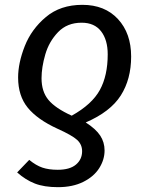

<svg xmlns="http://www.w3.org/2000/svg" viewBox="-20 -559 614 795"><path d="M51 155 101 103Q129 126 155.5 135Q182 144 219 144Q269 144 294.5 122.5Q320 101 320 67Q320 39 299 20Q278 1 218 -26Q135 -64 95 -113Q55 -162 55 -238Q55 -298 82.5 -368Q110 -438 170 -488.5Q230 -539 321 -539Q414 -539 468.5 -480Q523 -421 523 -325Q523 -231 480 -163.5Q437 -96 335 -52Q377 -25 395 2.5Q413 30 413 64Q413 102 391 137Q369 172 325 194Q281 216 220 216Q163 216 124.5 201Q86 186 51 155ZM426 -334Q426 -394 398.5 -429.5Q371 -465 318 -465Q258 -465 220.5 -426Q183 -387 167.5 -333.5Q152 -280 152 -235Q152 -180 180.5 -145.5Q209 -111 277 -80Q361 -127 393.5 -186.5Q426 -246 426 -334Z"/></svg>

Font: FiraGO
Style: Italic
Weight: 400
Italic angle: -8°
Designer: bBox Type GmbH
Foundry: bBox Type GmbH
Version: Version 1.001